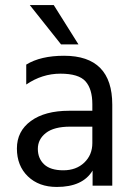

<svg xmlns="http://www.w3.org/2000/svg" viewBox="-20 -736 532 761"><path d="M291 -560H222L98 -716H193ZM205 5Q134 5 90.5 -37Q47 -79 47 -147.5Q47 -216 102.5 -256.5Q158 -297 254 -297H346V-323Q346 -383 319 -413.5Q292 -444 219.5 -444Q147 -444 84 -401V-480Q141 -515 234 -515Q425 -515 425 -321V0H347V-60Q308 5 205 5ZM346 -169V-234H258Q194 -234 162 -209Q130 -184 130 -146Q130 -108 155 -84.5Q180 -61 231 -61Q282 -61 314 -91.5Q346 -122 346 -169Z"/></svg>

Font: Hind Madurai
Style: Regular
Weight: 400
Designer: Jyotish Sonowal
Foundry: Indian Type Foundry
Version: Version 0.702;PS 1.0;hotconv 1.0.81;makeotf.lib2.5.63406